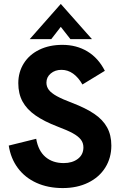

<svg xmlns="http://www.w3.org/2000/svg" viewBox="-20 -942 619 976"><path d="M24.5 -202 164 -236.5Q174.5 -175.5 211 -144.2Q247.5 -113 304 -113Q347.5 -113 375.8 -134.5Q404 -156 404 -193Q404 -216 390.5 -233Q377 -250 349.5 -265Q322 -280 274 -298Q203.5 -325 159.8 -355.8Q116 -386.5 94.5 -426.2Q73 -466 73 -519Q73 -575.5 101 -620Q129 -664.5 179.8 -689.2Q230.5 -714 297 -714Q369 -714 424.5 -680.5Q480 -647 513 -582L399 -512.5Q378.5 -548.5 351.5 -567.8Q324.5 -587 292.5 -587Q260 -587 238 -568.5Q216 -550 216 -522Q216 -501.5 228.2 -485.2Q240.5 -469 269 -453.2Q297.5 -437.5 348 -418.5Q416 -392.5 459.2 -363.2Q502.5 -334 524.2 -294.8Q546 -255.5 546 -202Q546 -139.5 515.2 -90.2Q484.5 -41 428.2 -13.5Q372 14 299 14Q224 14 165.5 -12.5Q107 -39 70.8 -87.8Q34.5 -136.5 24.5 -202ZM289 -922 447.5 -743H338L289 -805.5L240.5 -743H131Z"/></svg>

Font: HK Grotesk ExtraBold
Style: Regular
Weight: 800
Designer: Alfredo Marco Pradil
Foundry: Hanken Design Co.
Version: Version 3.001